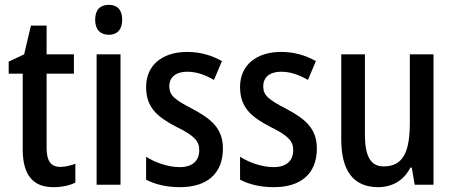

<svg xmlns="http://www.w3.org/2000/svg" viewBox="-20 -831 1885 795"><path d="M229 -140C190 -140 173 -166 173 -218V-526H286V-606H173V-725H108L80 -606L16 -576V-526H74V-213C74 -102 120 -56 201 -56C236 -56 269 -63 292 -75V-153C272 -145 250 -140 229 -140Z M431 -811C395 -811 374 -791 374 -749C374 -708 396 -687 431 -687C465 -687 486 -708 486 -749C486 -790 466 -811 431 -811ZM479 -606H380V-66H479Z M903 -216C903 -301 852 -340 777 -380C702 -419 681 -436 681 -474C681 -511 708 -534 755 -534C796 -534 831 -520 866 -500L899 -578C854 -603 808 -616 755 -616C652 -616 585 -561 585 -471C585 -386 631 -347 710 -306C788 -268 805 -245 805 -209C805 -166 778 -139 724 -139C674 -139 621 -159 585 -182V-87C622 -68 667 -56 725 -56C836 -56 903 -111 903 -216Z M1292 -216C1292 -301 1241 -340 1166 -380C1091 -419 1070 -436 1070 -474C1070 -511 1097 -534 1144 -534C1185 -534 1220 -520 1255 -500L1288 -578C1243 -603 1197 -616 1144 -616C1041 -616 974 -561 974 -471C974 -386 1020 -347 1099 -306C1177 -268 1194 -245 1194 -209C1194 -166 1167 -139 1113 -139C1063 -139 1010 -159 974 -182V-87C1011 -68 1056 -56 1114 -56C1225 -56 1292 -111 1292 -216Z M1775 -606H1677V-325C1677 -204 1651 -142 1568 -142C1515 -142 1491 -184 1491 -273V-606H1393V-254C1393 -127 1441 -56 1546 -56C1603 -56 1652 -83 1679 -137H1685L1697 -66H1775Z"/></svg>

Font: Noto Sans Malayalam UI Condensed Medium
Style: Regular
Weight: 500
Width: 3
Designer: Jelle Bosma - Monotype Design Team
Foundry: Monotype Imaging Inc.
Version: Version 2.104